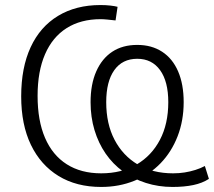

<svg xmlns="http://www.w3.org/2000/svg" viewBox="-20 -733 848 761"><path d="M381 8Q283 8 212 -35.5Q141 -79 102.5 -159Q64 -239 64 -351Q64 -465 101.5 -546Q139 -627 210 -670Q281 -713 378 -713Q399 -713 417 -711Q435 -709 446 -706L438 -652Q420 -654 405 -655.5Q390 -657 379 -657Q300 -657 244 -621.5Q188 -586 158.5 -518Q129 -450 129 -353Q129 -255 158.5 -186.5Q188 -118 244.5 -82Q301 -46 381 -46Q462 -46 521.5 -81Q581 -116 614 -179Q647 -242 647 -328Q647 -410 614.5 -455Q582 -500 524 -500Q465 -500 433 -455Q401 -410 401 -328Q401 -242 434 -179Q467 -116 526 -81Q585 -46 666 -46Q690 -46 712 -49.5Q734 -53 754.5 -59.5Q775 -66 792 -75L808 -24Q782 -7 746 0.5Q710 8 664 8Q608 8 558 -8Q508 -24 467.5 -53.5Q427 -83 398.5 -124.5Q370 -166 354.5 -217.5Q339 -269 339 -328Q339 -399 361.5 -450Q384 -501 425 -528Q466 -555 524 -555Q581 -555 622.5 -528Q664 -501 686 -450Q708 -399 708 -328Q708 -255 684 -193Q660 -131 616.5 -86Q573 -41 512.5 -16.5Q452 8 381 8Z"/></svg>

Font: Nunito Sans 12pt Light
Style: Regular
Weight: 300
Designer: Vernon Adams
Foundry: Vernon Adams
Version: Version 3.101;gftools[0.9.27]